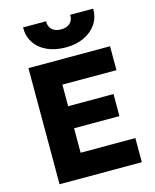

<svg xmlns="http://www.w3.org/2000/svg" viewBox="-135 -1028 905 1118"><g transform="rotate(-15 317.5 -468.5)"><path d="M82.5 0V-700H574.5V-556H248.5V-426H522V-293H248.5V-145.5H578.5V0ZM325.5 -760Q261 -760 212.8 -782.2Q164.5 -804.5 138.5 -844.5Q112.5 -884.5 113.5 -937H252.5Q250.5 -906 270.2 -887.2Q290 -868.5 325.5 -868.5Q360 -868.5 379.8 -887.2Q399.5 -906 397.5 -937H536Q537 -884.5 510 -844.5Q483 -804.5 435.2 -782.2Q387.5 -760 325.5 -760Z"/></g></svg>

Font: Geologica
Style: Bold
Weight: 700
Designer: Sindre Bremnes, Frode Helland
Foundry: Monokrom Skriftforlag AS
Version: Version 1.010; ttfautohint (v1.8.4.7-5d5b);gftools[0.9.28]